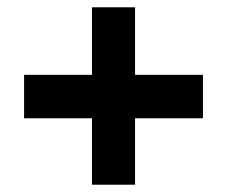

<svg xmlns="http://www.w3.org/2000/svg" viewBox="-20 -617 623 526"><path d="M350 -412H536V-293H350V-111H232V-293H46V-412H232V-597H350Z"/></svg>

Font: Noto Sans Canadian Aboriginal ExtraBold
Style: Regular
Weight: 800
Designer: Monotype Design Team, Typotheque's Kevin King
Foundry: Monotype Imaging Inc.
Version: Version 2.004; ttfautohint (v1.8.4.7-5d5b)